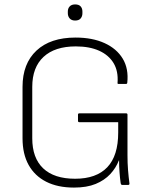

<svg xmlns="http://www.w3.org/2000/svg" viewBox="-20 -837 693 869"><path d="M315 12Q241 12 189 -14.5Q137 -41 109.5 -90.5Q82 -140 82 -211V-444Q82 -549 145 -608Q208 -667 322 -667Q398 -667 453 -642Q508 -617 535.5 -571.5Q563 -526 556 -462Q555 -457 550 -457H517Q511 -457 512 -462Q516 -515 494 -551.5Q472 -588 428.5 -607.5Q385 -627 323 -627Q228 -627 177 -579.5Q126 -532 126 -444V-211Q126 -122 175.5 -75Q225 -28 320 -28Q416 -28 465.5 -80Q515 -132 515 -237V-284H339Q333 -284 333 -290V-318Q333 -324 339 -324H551Q557 -324 557 -318V-135Q557 -99 559.5 -67.5Q562 -36 566 -6Q566 -3 564.5 -1.5Q563 0 560 0H533Q531 0 529 -1.5Q527 -3 526 -9Q523 -30 521 -57Q519 -84 519 -111H518Q505 -77 479 -49Q453 -21 413 -4.5Q373 12 315 12ZM320 -744Q304 -744 295.5 -753.5Q287 -763 287 -777V-785Q287 -799 295.5 -808Q304 -817 320 -817Q337 -817 345 -808Q353 -799 353 -785V-777Q353 -763 345 -753.5Q337 -744 320 -744Z"/></svg>

Font: Sofia Sans ExtraLight
Style: Regular
Weight: 250
Version: Version 4.100-B